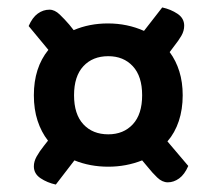

<svg xmlns="http://www.w3.org/2000/svg" viewBox="-20 -550 586 516"><path d="M471 -294Q471 -256 460.5 -224.5Q450 -193 430 -170L486 -104Q476 -81 461.5 -70.5Q447 -60 431 -60Q416 -60 402.5 -73Q389 -86 378 -100L362 -119Q319 -102 271 -102Q222 -102 180 -119L130 -54Q107 -59 89 -71Q71 -83 71 -103Q71 -116 78.5 -129.5Q86 -143 98 -158L109 -172Q91 -195 81 -225.5Q71 -256 71 -294Q71 -368 110 -416L57 -480Q67 -503 81.5 -513.5Q96 -524 113 -524Q127 -524 140.5 -511Q154 -498 166 -484L178 -469Q220 -487 270 -487Q322 -487 367 -467L416 -530Q439 -525 457 -513Q475 -501 475 -481Q475 -467 467.5 -454Q460 -441 448 -426L436 -410Q453 -387 462 -358Q471 -329 471 -294ZM362 -294Q362 -345 337 -372Q312 -399 271 -399Q229 -399 204 -372Q179 -345 179 -294Q179 -243 204 -216Q229 -189 271 -189Q312 -189 337 -216Q362 -243 362 -294Z"/></svg>

Font: Baloo Bhaina 2 SemiBold
Style: Regular
Weight: 600
Designer: Yesha Goshar, Manish Minz, Shuchita Grover and Ek Type
Foundry: Ek Type
Version: Version 1.640;hotconv 1.0.111;makeotfexe 2.5.65597; ttfautoh